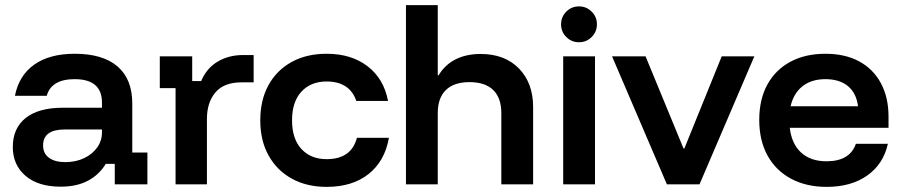

<svg xmlns="http://www.w3.org/2000/svg" viewBox="-20 -720 3522 750"><path d="M216.7 9.2Q129.2 9.2 79.6 -33.3Q30 -75.8 30 -145.8Q30 -219.2 80.4 -259.2Q130.8 -299.2 225.8 -299.2H378.3V-319.2Q378.3 -410.8 271.7 -410.8Q180.8 -410.8 162.5 -345.8H38.3Q54.2 -425.8 114.2 -467.9Q174.2 -510 271.7 -510Q381.7 -510 439.2 -460.4Q496.7 -410.8 496.7 -315.8V-124.2H555.8V0H428.3V-80H393.3Q367.5 -37.5 323.8 -14.2Q280 9.2 216.7 9.2ZM235 -86.7Q275.8 -86.7 308.3 -102.1Q340.8 -117.5 359.6 -143.8Q378.3 -170 378.3 -202.5V-214.2H232.5Q148.3 -214.2 148.3 -151.7Q148.3 -120.8 171.2 -103.8Q194.2 -86.7 235 -86.7Z M665.8 0V-375.8H604.2V-500H730.8V-403.3H765.8Q786.7 -453.3 830 -479.2Q873.3 -505 929.2 -505H970.8V-398.3H923.3Q855 -398.3 821.7 -359.2Q788.3 -320 788.3 -255V0Z M1255.8 10Q1178.3 10 1120 -22.1Q1061.7 -54.2 1029.2 -112.5Q996.7 -170.8 996.7 -250Q996.7 -329.2 1028.8 -387.5Q1060.8 -445.8 1119.2 -477.9Q1177.5 -510 1255.8 -510Q1352.5 -510 1415.8 -461.2Q1479.2 -412.5 1495.8 -325.8H1371.7Q1359.2 -363.3 1330 -382.5Q1300.8 -401.7 1255.8 -401.7Q1194.2 -401.7 1157.5 -362.1Q1120.8 -322.5 1120.8 -250Q1120.8 -177.5 1157.5 -137.9Q1194.2 -98.3 1255.8 -98.3Q1352.5 -98.3 1374.2 -181.7H1499.2Q1483.3 -90.8 1420 -40.4Q1356.7 10 1255.8 10Z M1565.8 0V-700H1690V-425.8H1693.3Q1717.5 -466.7 1759.2 -487.9Q1800.8 -509.2 1857.5 -509.2Q1951.7 -509.2 2007.1 -452.5Q2062.5 -395.8 2062.5 -301.7V0H1938.3V-278.3Q1938.3 -337.5 1906.7 -368.3Q1875 -399.2 1814.2 -399.2Q1753.3 -399.2 1721.7 -368.3Q1690 -337.5 1690 -278.3V0Z M2180 0V-500H2304.2V0ZM2241.7 -555Q2212.5 -555 2192.1 -575.4Q2171.7 -595.8 2171.7 -625Q2171.7 -654.2 2192.1 -674.6Q2212.5 -695 2241.7 -695Q2270.8 -695 2291.2 -674.6Q2311.7 -654.2 2311.7 -625Q2311.7 -595.8 2291.2 -575.4Q2270.8 -555 2241.7 -555Z M2585 0 2370.8 -500H2501.7L2650 -140H2653.3L2799.2 -500H2926.7L2712.5 0Z M3209.2 10Q3129.2 10 3069.6 -22.1Q3010 -54.2 2977.9 -112.9Q2945.8 -171.7 2945.8 -251.7Q2945.8 -331.7 2977.5 -389.6Q3009.2 -447.5 3067.5 -478.8Q3125.8 -510 3204.2 -510Q3280.8 -510 3335.8 -480.4Q3390.8 -450.8 3420.8 -395.4Q3450.8 -340 3450.8 -264.2V-220.8H3065Q3072.5 -157.5 3109.6 -123.8Q3146.7 -90 3208.3 -90Q3254.2 -90 3282.9 -107.1Q3311.7 -124.2 3323.3 -158.3H3448.3Q3430.8 -79.2 3367.9 -34.6Q3305 10 3209.2 10ZM3068.3 -305H3331.7Q3325 -356.7 3292.1 -383.8Q3259.2 -410.8 3204.2 -410.8Q3150 -410.8 3115 -383.3Q3080 -355.8 3068.3 -305Z"/></svg>

Font: Funnel Display Light SemiBold
Style: Regular
Weight: 600
Version: Version 1.000